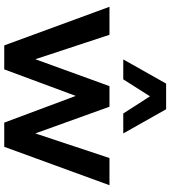

<svg xmlns="http://www.w3.org/2000/svg" viewBox="31 -834 803 905"><g transform="rotate(90 432.5 -381.5)"><path d="M194 0 12 -496H144L263 -135H255L386 -496H483L613 -135H605L725 -496H853L672 0H558L419 -372H445L307 0ZM260 -561 374 -763H495L609 -561H515L434 -687L354 -561Z"/></g></svg>

Font: Nunito Sans 9pt
Style: Bold
Weight: 700
Version: Version 3.101;gftools[0.9.27]